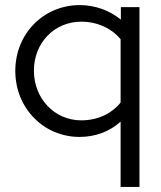

<svg xmlns="http://www.w3.org/2000/svg" viewBox="-20 -529 630 753"><path d="M453 204H527V-501H454V-452C410 -488 353 -509 293 -509C150 -509 40 -396 40 -251C40 -105 151 8 292 8C354 8 410 -13 453 -52ZM299 -57C194 -57 113 -142 113 -252C113 -362 194 -444 299 -444C361 -444 418 -418 453 -375V-127C418 -83 362 -57 299 -57Z"/></svg>

Font: Red Hat Display
Style: Regular
Weight: 400
Designer: Pentagram, MCKL
Foundry: Pentagram, MCKL
Version: Version 1.023